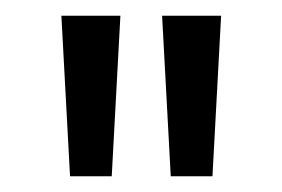

<svg xmlns="http://www.w3.org/2000/svg" viewBox="-20 -721 358 244"><path d="M69 -497 58 -701H133L122 -497ZM197 -497 186 -701H261L250 -497Z"/></svg>

Font: Red Hat Display VF
Style: Regular
Weight: 300
Designer: Pentagram, MCKL
Foundry: Pentagram, MCKL
Version: Version 1.023